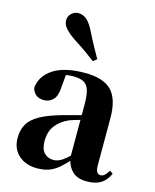

<svg xmlns="http://www.w3.org/2000/svg" viewBox="-130 -961 859 1065"><g transform="rotate(15 300.0 -428.5)"><path d="M185 17Q121 17 80 -19.5Q39 -56 39 -119Q39 -165 58.5 -198.5Q78 -232 125 -258Q172 -284 253 -306Q291 -317 342.5 -330Q394 -343 434 -353V-327Q394 -317 354.5 -306Q315 -295 292 -287Q243 -266 215.5 -230.5Q188 -195 188 -140Q188 -95 208.5 -73Q229 -51 263 -51Q276 -51 292.5 -57.5Q309 -64 331.5 -82.5Q354 -101 385 -136L404 -80H363Q335 -49 310.5 -27.5Q286 -6 256.5 5.5Q227 17 185 17ZM471 16Q416 16 387 -13Q358 -42 350 -91V-93V-393Q350 -445 341 -474.5Q332 -504 310 -516Q288 -528 250 -528Q226 -528 200 -523Q174 -518 136 -505L208 -529L201 -453Q199 -401 177 -379.5Q155 -358 126 -358Q70 -358 56 -410Q63 -480 127 -521.5Q191 -563 307 -563Q414 -563 461 -514.5Q508 -466 508 -357V-88Q508 -60 515.5 -48.5Q523 -37 537 -37Q548 -37 558 -45Q568 -53 582 -75L600 -62Q581 -21 550.5 -2.5Q520 16 471 16ZM353 -654 332 -637Q308 -655 280.5 -675Q253 -695 203 -727Q169 -750 149.5 -772Q130 -794 130 -817Q130 -843 148 -858.5Q166 -874 186 -874Q212 -874 232 -858Q252 -842 271 -807Q300 -749 318.5 -715.5Q337 -682 353 -654Z"/></g></svg>

Font: Noto Serif SC ExtraLight Black
Style: Regular
Weight: 900
Version: Version 2.002-H1;hotconv 1.1.0;makeotfexe 2.6.0